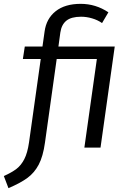

<svg xmlns="http://www.w3.org/2000/svg" viewBox="-80 -768 676 999"><path d="M443 0H359L424 -461H215L154 -26Q144 46 121.5 88.5Q99 131 63 157.5Q27 184 -36 211L-60 148Q-18 129 6 110.5Q30 92 46.5 60Q63 28 71 -27L132 -461H39L49 -526H141L152 -604Q161 -671 209.5 -709.5Q258 -748 340 -748Q418 -748 484 -704L451 -648Q428 -664 399 -672.5Q370 -681 342 -681Q291 -681 265.5 -660.5Q240 -640 234 -599L224 -526H517Z"/></svg>

Font: Fira Sans TEST Book
Style: Italic
Weight: 350
Italic angle: -8°
Designer: Carrois Corporate & Edenspiekermann AG
Foundry: Carrois Corporate GbR & Edenspiekermann AG
Version: Version 4.201